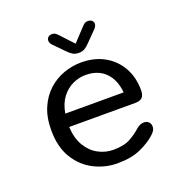

<svg xmlns="http://www.w3.org/2000/svg" viewBox="-121 -768 861 891"><g transform="rotate(-20 309.5 -323.0)"><path d="M311.3 10.5Q251.2 10.5 196.7 -17Q142.2 -44.5 108 -99.9Q73.8 -155.3 73.8 -239Q73.8 -302.5 94.2 -349.2Q114.5 -395.8 148.5 -426.6Q182.5 -457.3 224.8 -472.4Q267.2 -487.5 311 -487.5Q376.5 -487.5 425.6 -459.8Q474.7 -432.2 502 -383.6Q529.3 -335 529.3 -271.3Q529.3 -247 518.6 -235.9Q507.8 -224.8 483.3 -224.8H157.3Q160.2 -168.7 182.6 -130.9Q205 -93.2 240.1 -74.1Q275.2 -55 314.7 -55Q367.3 -55 398.7 -72.4Q430 -89.8 450 -108.5Q459.2 -116.5 468.8 -121.4Q478.3 -126.3 489.7 -126.3Q504 -126.3 513 -117.6Q522 -108.8 522 -94.3Q522 -83.3 515.8 -73.9Q509.7 -64.5 498.8 -55.3Q472 -31 426 -10.2Q380 10.5 311.3 10.5ZM161.5 -289.3H449.8Q443.7 -353.8 407.5 -389.8Q371.3 -425.7 310 -425.7Q277.7 -425.7 246.6 -411.2Q215.5 -396.8 192.7 -366.8Q169.8 -336.8 161.5 -289.3ZM421.2 -610.7 374.3 -563Q360 -547.5 347.5 -540Q335 -532.5 317.3 -532.5Q300.2 -532.5 287.6 -540.1Q275 -547.7 260.8 -563L214 -610.7Q203 -621.8 203 -634.2Q203 -644.3 210.1 -650.8Q217.2 -657.3 228.8 -657.3Q239.8 -657.3 247.1 -651.9Q254.3 -646.5 263.2 -636.3L317.7 -577.8L372 -636Q380.7 -645.8 388.2 -651.6Q395.7 -657.3 406.3 -657.3Q418.3 -657.3 425.8 -651Q433.2 -644.7 433.2 -634.8Q433.2 -623.2 421.2 -610.7Z"/></g></svg>

Font: Sono ExtraLight
Style: Regular
Weight: 200
Designer: Tyler Finck
Foundry: Tyler Finck
Version: Version 2.112